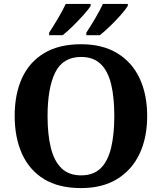

<svg xmlns="http://www.w3.org/2000/svg" viewBox="-20 -951 827 981"><path d="M394.1 10Q280 10 205 -36Q130 -82 92.5 -165Q55 -248 55 -359Q55 -470 92.5 -552Q130 -634 205.6 -679.5Q281.1 -725 394.7 -725Q503 -725 578.5 -679.5Q654 -634 693 -551.5Q732 -469 732 -358Q732 -247 692.7 -164.5Q653.4 -82 578.1 -36Q502.8 10 394.1 10ZM394.2 -55Q457 -55 494 -91Q531 -127 547.5 -195Q564 -263 564 -358.4Q564 -453.8 547.7 -521.2Q531.3 -588.7 494.1 -624.3Q456.8 -660 394.8 -660Q301 -660 262 -580.5Q223 -501 223 -358Q223 -263 240 -195Q257 -127 294.7 -91Q332.3 -55 394.2 -55ZM421 -784Q442 -816 466 -856.5Q490 -897 506 -931H633V-921Q623 -904 597.5 -875Q572 -846 542.5 -817.5Q513 -789 490 -771H421ZM231 -784Q252 -816 276 -856.5Q300 -897 316 -931H443V-921Q433 -904 407 -875Q381 -846 352 -817.5Q323 -789 300 -771H231Z"/></svg>

Font: Noto Serif Thai
Style: Regular
Weight: 400
Designer: Monotype Design Team
Foundry: Monotype Imaging Inc.
Version: Version 2.001